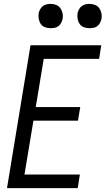

<svg xmlns="http://www.w3.org/2000/svg" viewBox="-20 -968 544 988"><path d="M16 0 137 -735H501L490 -665H205L164 -417H393L381 -347H152L106 -70H391L380 0ZM440 -823Q425 -823 411.5 -828Q398 -833 390 -844.5Q382 -856 379.5 -870.5Q377 -885 379 -900Q381 -910 386.5 -920Q392 -930 400.5 -936.5Q409 -943 419.5 -945.5Q430 -948 441 -948Q456 -948 469.5 -942.5Q483 -937 491 -925.5Q499 -914 502 -899.5Q505 -885 502 -870Q500 -860 494.5 -850Q489 -840 480.5 -833.5Q472 -827 461.5 -825Q451 -823 440 -823ZM240 -823Q225 -823 211.5 -828Q198 -833 190 -844.5Q182 -856 179.5 -870.5Q177 -885 179 -900Q181 -910 186.5 -920Q192 -930 200.5 -936.5Q209 -943 219.5 -945.5Q230 -948 241 -948Q256 -948 269.5 -942.5Q283 -937 291 -925.5Q299 -914 302 -899.5Q305 -885 302 -870Q300 -860 294.5 -850Q289 -840 280.5 -833.5Q272 -827 261.5 -825Q251 -823 240 -823Z"/></svg>

Font: Iosevka Curly
Style: Italic
Weight: 400
Italic angle: -9°
Monospace: yes
Designer: Belleve Invis
Foundry: Belleve Invis
Version: Version 22.1.2; ttfautohint (v1.8.4)